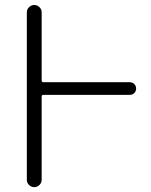

<svg xmlns="http://www.w3.org/2000/svg" viewBox="-20 -774 609 772"><path d="M502 -443.4Q512.7 -443.4 520 -436Q527.3 -428.7 527.3 -418Q527.3 -407.2 520 -399.9Q512.7 -392.6 502 -392.6H154.3Q147.5 -392.6 147.5 -384.8V-50.8Q147.5 -39.1 138.7 -30.3Q129.9 -21.5 117.7 -21.5Q105.5 -21.5 96.7 -30.3Q87.9 -39.1 87.9 -50.8V-724.6Q87.9 -736.3 96.7 -745.1Q105.5 -753.9 117.7 -753.9Q129.9 -753.9 138.7 -745.1Q147.5 -736.3 147.5 -724.6V-451.2Q147.5 -443.4 154.3 -443.4Z"/></svg>

Font: Gen Jyuu Gothic Light
Style: Regular
Weight: 200
Designer: [Source Han Sans]
Ryoko NISHIZUKA  (kana & ideographs); Paul D. Hunt (Latin, Greek & Cyrillic); Wenlong ZHANG  (bopomofo
Version: Version 1.002.20150607